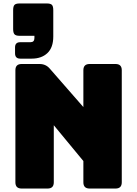

<svg xmlns="http://www.w3.org/2000/svg" viewBox="-20 -1090 793 1110"><path d="M255 0H105Q69 0 69 -36V-684Q69 -720 105 -720H209Q245 -720 268 -693L462 -471V-684Q462 -720 498 -720H648Q684 -720 684 -684V-36Q684 0 648 0H498Q462 0 462 -36V-159L291 -366V-36Q291 0 255 0ZM163 -751H97Q67 -751 67 -782V-816Q67 -846 97 -846H156Q179 -846 179 -870V-883H93Q72 -883 64 -891.5Q56 -900 56 -922V-1031Q56 -1054 64 -1062Q72 -1070 93 -1070H251Q272 -1070 280 -1062Q288 -1054 288 -1031V-879Q288 -815 254 -783Q220 -751 163 -751Z"/></svg>

Font: Bungee Spice
Style: Regular
Weight: 400
Designer: David Jonathan Ross
Foundry: David Jonathan Ross
Version: Version 2.000